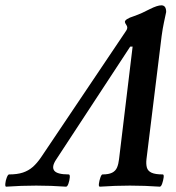

<svg xmlns="http://www.w3.org/2000/svg" viewBox="-97 -697 660 721"><path d="M-74 4Q-78 4 -77 -7.5Q-76 -19 -71.5 -30.5Q-67 -42 -63 -42Q-32 -42 -11 -49Q10 -56 26 -70Q42 -84 57 -106L377 -582Q379 -585 380 -588Q381 -591 381 -593Q381 -596 380 -598.5Q379 -601 377 -604Q372 -611 372 -615Q372 -620 380.5 -625.5Q389 -631 405 -636Q422 -642 437.5 -649Q453 -656 466 -663Q494 -677 509 -677Q527 -677 527 -652Q523 -633 518.5 -612Q514 -591 510 -562L453 -99Q451 -81 454.5 -68Q458 -55 472 -48.5Q486 -42 514 -42Q519 -42 517.5 -30.5Q516 -19 512 -7.5Q508 4 503 4Q475 2 447 1Q419 0 391 0Q363 0 335 1Q307 2 278 4Q273 4 274.5 -7.5Q276 -19 280 -30.5Q284 -42 288 -42Q311 -42 324 -48.5Q337 -55 342.5 -68Q348 -81 350 -99L401 -522H392L114 -98Q96 -71 106.5 -56.5Q117 -42 161 -42Q166 -42 165 -30.5Q164 -19 160 -7.5Q156 4 151 4Q123 2 95 1Q67 0 39 0Q11 0 -17.5 1Q-46 2 -74 4Z"/></svg>

Font: Junicode VF
Style: Italic
Weight: 400
Italic angle: -11°
Designer: Peter S. Baker
Version: Version 2.209